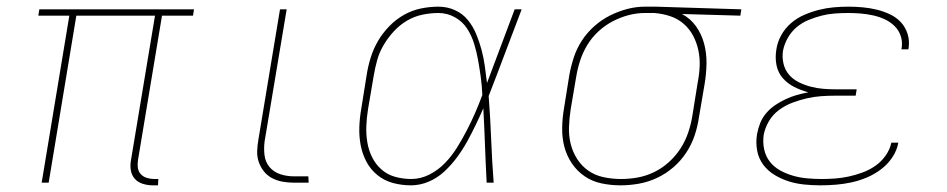

<svg xmlns="http://www.w3.org/2000/svg" viewBox="-20 -548 2840 576"><path d="M454 8H438Q423 8 408.5 3.5Q394 -1 384.5 -11.5Q375 -22 372.5 -37Q370 -52 373 -68L445 -501H209L126 0H105L188 -501H95L98 -520H562L559 -501H466L394 -68Q392 -56 393.5 -45Q395 -34 402 -26Q409 -18 420 -14.5Q431 -11 442 -11H455Z M906 0H861Q844 0 827.5 -3Q811 -6 796.5 -13.5Q782 -21 772 -33.5Q762 -46 756.5 -61.5Q751 -77 751.5 -94Q752 -111 755 -128L820 -520H840L774 -125Q771 -104 773.5 -83Q776 -62 788.5 -47Q801 -32 820.5 -25.5Q840 -19 861 -19H905Z M1213 8Q1185 8 1159 1Q1133 -6 1112.5 -22.5Q1092 -39 1079.5 -62.5Q1067 -86 1062 -112.5Q1057 -139 1058 -167Q1059 -195 1064 -223L1080 -323Q1084 -349 1092 -375Q1100 -401 1114 -425Q1128 -449 1148 -469.5Q1168 -490 1192 -503.5Q1216 -517 1242.5 -522.5Q1269 -528 1295 -528Q1322 -528 1345 -517.5Q1368 -507 1383.5 -488Q1399 -469 1408.5 -446Q1418 -423 1424.5 -399Q1431 -375 1434.5 -349.5Q1438 -324 1441 -299Q1462 -354 1482.5 -409.5Q1503 -465 1524 -520H1545Q1520 -455 1495.5 -389.5Q1471 -324 1446 -260Q1451 -195 1453.5 -130Q1456 -65 1461 0H1440Q1437 -56 1435 -111.5Q1433 -167 1430 -223Q1419 -198 1407 -173Q1395 -148 1381.5 -123.5Q1368 -99 1351 -76Q1334 -53 1313 -33.5Q1292 -14 1266 -3Q1240 8 1213 8ZM1214 -11Q1242 -11 1268.5 -24.5Q1295 -38 1315.5 -59.5Q1336 -81 1351.5 -106Q1367 -131 1380.5 -157Q1394 -183 1405.5 -209.5Q1417 -236 1427 -263Q1426 -289 1422.5 -315Q1419 -341 1414.5 -366.5Q1410 -392 1402.5 -416.5Q1395 -441 1381.5 -462Q1368 -483 1345 -496Q1322 -509 1295 -509Q1272 -509 1247.5 -504Q1223 -499 1201 -486Q1179 -473 1161.5 -454Q1144 -435 1131 -413Q1118 -391 1111.5 -367.5Q1105 -344 1101 -320L1084 -220Q1080 -195 1079 -170Q1078 -145 1082 -121Q1086 -97 1096.5 -76Q1107 -55 1124.5 -39.5Q1142 -24 1165.5 -17.5Q1189 -11 1214 -11Z M1842 8Q1812 8 1784 2Q1756 -4 1733.5 -19.5Q1711 -35 1695.5 -58Q1680 -81 1673 -108Q1666 -135 1666.5 -164.5Q1667 -194 1672 -223L1688 -323Q1693 -350 1701.5 -376Q1710 -402 1725.5 -426Q1741 -450 1763 -469.5Q1785 -489 1810 -501.5Q1835 -514 1861.5 -521Q1888 -528 1915 -528H1948L2204 -520L2201 -501L2026 -506Q2052 -492 2068.5 -468.5Q2085 -445 2092.5 -416.5Q2100 -388 2099.5 -357.5Q2099 -327 2094 -297L2077 -197Q2073 -169 2064 -142Q2055 -115 2039 -90.5Q2023 -66 2000.5 -46.5Q1978 -27 1951.5 -14.5Q1925 -2 1897 3Q1869 8 1842 8ZM1843 -11Q1868 -11 1893 -15.5Q1918 -20 1942 -31.5Q1966 -43 1986.5 -61.5Q2007 -80 2021.5 -102.5Q2036 -125 2044.5 -150Q2053 -175 2057 -200L2073 -300Q2078 -325 2079 -349.5Q2080 -374 2075 -397.5Q2070 -421 2059 -441.5Q2048 -462 2030.5 -477Q2013 -492 1990.5 -499.5Q1968 -507 1943 -509H1914Q1890 -509 1865.5 -502.5Q1841 -496 1818 -484Q1795 -472 1775.5 -454Q1756 -436 1742.5 -414Q1729 -392 1721 -368Q1713 -344 1709 -320L1692 -220Q1688 -194 1687 -167.5Q1686 -141 1692 -116.5Q1698 -92 1711.5 -71Q1725 -50 1745 -36Q1765 -22 1790.5 -16.5Q1816 -11 1843 -11Z M2442 8Q2417 8 2392.5 5.5Q2368 3 2346 -4Q2324 -11 2304 -23Q2284 -35 2270 -53.5Q2256 -72 2251.5 -96Q2247 -120 2251 -145Q2254 -162 2260.5 -178.5Q2267 -195 2279 -209Q2291 -223 2306 -233Q2321 -243 2337 -250.5Q2353 -258 2370.5 -263Q2388 -268 2405 -271Q2383 -277 2363 -287Q2343 -297 2328.5 -313.5Q2314 -330 2309.5 -352.5Q2305 -375 2309 -399Q2312 -421 2323.5 -442Q2335 -463 2353 -478.5Q2371 -494 2393 -503.5Q2415 -513 2437 -518.5Q2459 -524 2481 -526Q2503 -528 2525 -528Q2547 -528 2568.5 -526Q2590 -524 2610.5 -519Q2631 -514 2650 -505Q2669 -496 2682.5 -481.5Q2696 -467 2702.5 -447Q2709 -427 2706 -405L2705 -400H2684L2685 -404Q2688 -423 2682 -440.5Q2676 -458 2663 -470.5Q2650 -483 2633.5 -490.5Q2617 -498 2598.5 -502Q2580 -506 2561.5 -507.5Q2543 -509 2524 -509Q2504 -509 2484 -507.5Q2464 -506 2444.5 -501Q2425 -496 2405.5 -488Q2386 -480 2370 -466.5Q2354 -453 2343.5 -434.5Q2333 -416 2329 -396Q2326 -376 2330.5 -357Q2335 -338 2347 -324Q2359 -310 2376 -301.5Q2393 -293 2412 -288Q2431 -283 2450.5 -281.5Q2470 -280 2490 -280H2550L2547 -261H2487Q2466 -261 2444 -259.5Q2422 -258 2400.5 -253Q2379 -248 2357.5 -240Q2336 -232 2317 -218Q2298 -204 2286.5 -184Q2275 -164 2271 -143Q2268 -121 2272.5 -100Q2277 -79 2289.5 -63Q2302 -47 2320 -37Q2338 -27 2358.5 -21Q2379 -15 2401 -13Q2423 -11 2445 -11Q2465 -11 2485.5 -12.5Q2506 -14 2526.5 -18.5Q2547 -23 2567.5 -30.5Q2588 -38 2606 -50.5Q2624 -63 2637 -81.5Q2650 -100 2654 -120H2675Q2671 -97 2657 -76Q2643 -55 2623 -40Q2603 -25 2580.5 -15.5Q2558 -6 2535 -1Q2512 4 2488.5 6Q2465 8 2442 8Z"/></svg>

Font: Iosevka Aile Thin Oblique
Style: Regular
Weight: 100
Italic angle: -9°
Designer: Belleve Invis
Foundry: Belleve Invis
Version: Version 31.1.0; ttfautohint (v1.8.4)